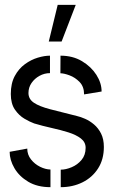

<svg xmlns="http://www.w3.org/2000/svg" viewBox="-20 -771 471 796"><path d="M182.2 -598.8 219.2 -750.8H294L235.4 -598.8ZM231.8 5V-67.6Q252.8 -67.6 277 -77.7Q301.2 -87.8 318.1 -108Q335 -128.2 335 -158.2Q335 -181.8 315.2 -197Q295.4 -212.2 263.5 -222.2Q231.6 -232.2 194.1 -240.5Q156.6 -248.8 121.8 -259.2Q104 -265.6 81.3 -278.9Q58.6 -292.2 41.7 -316.8Q24.8 -341.4 24.8 -381.4Q24.8 -425.4 41.2 -455.8Q57.6 -486.2 83.2 -504.9Q108.8 -523.6 136.6 -531.9Q164.4 -540.2 187.2 -540.2V-467.8Q164.2 -467.8 143.8 -456.6Q123.4 -445.4 110.7 -426.9Q98 -408.4 98 -385.4Q98 -360.2 120.6 -345Q143.2 -329.8 188 -318.1Q232.8 -306.4 299 -290Q314.2 -286.6 333.1 -278.3Q352 -270 369.8 -255Q387.6 -240 399.1 -217.1Q410.6 -194.2 410.6 -161.8Q410.6 -110.2 386.6 -72.7Q362.6 -35.2 322 -15.1Q281.4 5 231.8 5ZM189.2 5Q134.8 5 97.1 -17.5Q59.4 -40 39.7 -74Q20 -108 20 -141.6L93 -155Q93 -129.8 108.4 -110.2Q123.8 -90.6 146.1 -79.6Q168.4 -68.6 189.2 -68.2ZM328.6 -379.6Q328.6 -411.8 310.1 -430.9Q291.6 -450 268.3 -458.6Q245 -467.2 230.4 -467.2L230.8 -540.2Q281.8 -540.2 319.9 -517.4Q358 -494.6 379.6 -460.7Q401.2 -426.8 401.2 -391.6Z"/></svg>

Font: Stick No Bills ExtraLight
Style: Regular
Weight: 200
Designer: Kosala Senevirathne, Siva Puranthara, Lasantha Premarathna, Tharique Azeez
Foundry: mooniak
Version: Version 2.000